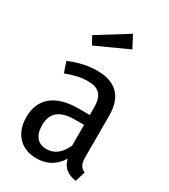

<svg xmlns="http://www.w3.org/2000/svg" viewBox="-211 -961 947 1075"><g transform="rotate(30 262.5 -423.5)"><path d="M364 -783 323 -861 129 -740 157 -689ZM437 -130V-397C437 -515 380 -582 253 -582C195 -582 136 -568 76 -543L99 -475C150 -495 194 -505 238 -505C310 -505 341 -473 341 -393V-346H268C121 -346 39 -280 39 -159C39 -55 100 14 203 14C266 14 320 -13 356 -72C370 -17 404 4 457 13L477 -53C451 -65 437 -81 437 -130ZM225 -59C171 -59 138 -95 138 -164C138 -243 186 -282 280 -282H341V-148C315 -91 278 -59 225 -59Z"/></g></svg>

Font: Glow Sans SC Condensed Medium
Style: Regular
Weight: 600
Width: 3
Designer: Ryoko NISHIZUKA (kana, bopomofo & ideographs); Paul D. Hunt (Latin, Greek & Cyrillic); Sandoll Communications, Soo-young
Version: Version 0.93